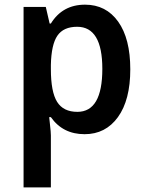

<svg xmlns="http://www.w3.org/2000/svg" viewBox="-20 -571 637 831"><path d="M200.2 -64H192.9Q194.3 -47.4 196.3 -32.2Q200.2 1.5 200.2 15.1V240.2H82V-541H178.2L194.8 -469.2H200.2Q250.5 -550.8 348.1 -550.8Q439 -550.8 491.5 -477.3Q543.9 -403.8 543.9 -271Q543.9 -138.2 490.5 -64.2Q437 9.8 346.2 9.8Q252 9.8 200.2 -64ZM200.2 -290V-272Q200.2 -172.9 227.3 -129.9Q254.4 -86.9 314.9 -86.9Q422.9 -86.9 422.9 -272.9Q422.9 -455.1 314 -455.1Q254.9 -455.1 228.5 -416.7Q202.1 -378.4 200.2 -290Z"/></svg>

Font: Droid Sans TV
Style: Bold
Weight: 600
Version: Version 1.00